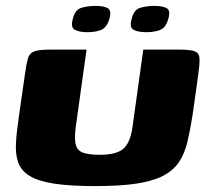

<svg xmlns="http://www.w3.org/2000/svg" viewBox="-20 -628 705 650"><path d="M475 -519Q448 -519 432.5 -527Q417 -535 426 -565Q433 -595 454.5 -601.5Q476 -608 503 -608Q530 -608 544 -600.5Q558 -593 550 -565Q542 -535 523 -527Q504 -519 475 -519ZM276 -519Q249 -519 233.5 -527Q218 -535 227 -566Q234 -595 255.5 -601.5Q277 -608 304 -608Q331 -608 344.5 -600.5Q358 -593 351 -566Q342 -535 323 -527Q304 -519 276 -519ZM632 -239Q624 -188 614.5 -148Q605 -108 586 -79.5Q567 -51 532.5 -33Q498 -15 442.5 -6.5Q387 2 303 2Q216 2 162 -6.5Q108 -15 79.5 -33Q51 -51 41.5 -78.5Q32 -106 34 -143Q36 -180 43 -227L64 -374Q69 -410 74 -428.5Q79 -447 94.5 -453.5Q110 -460 148 -460H273L236 -195Q231 -154 237.5 -135Q244 -116 264.5 -110Q285 -104 318 -104Q373 -104 396.5 -123.5Q420 -143 428 -194L465 -460H588Q627 -460 641 -453.5Q655 -447 655.5 -428.5Q656 -410 651 -374Z"/></svg>

Font: Genos Thin ExtraBold
Style: Italic
Weight: 800
Italic angle: -8°
Version: Version 1.010